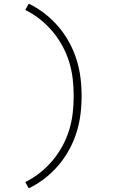

<svg xmlns="http://www.w3.org/2000/svg" viewBox="-20 -861 640 1042"><path d="M136 161 117 127Q160 106 197 76.5Q234 47 264.5 11Q295 -25 318 -67Q341 -109 355 -154Q369 -199 374.5 -246Q380 -293 380 -340Q380 -387 374.5 -434Q369 -481 355 -526Q341 -571 318 -613Q295 -655 264.5 -691Q234 -727 197 -756.5Q160 -786 117 -807L136 -841Q182 -819 222.5 -787.5Q263 -756 296 -717.5Q329 -679 354 -634Q379 -589 394.5 -540.5Q410 -492 416.5 -441.5Q423 -391 423 -340Q423 -289 416.5 -238.5Q410 -188 394.5 -139.5Q379 -91 354 -46Q329 -1 296 37.5Q263 76 222.5 107.5Q182 139 136 161Z"/></svg>

Font: Iosevka SS04 XLt Ex
Style: Regular
Weight: 200
Width: 7
Monospace: yes
Designer: Belleve Invis
Foundry: Belleve Invis
Version: Version 19.0.0; ttfautohint (v1.8.4)